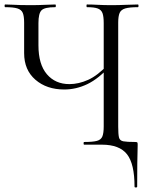

<svg xmlns="http://www.w3.org/2000/svg" viewBox="-24 -645 671 856"><path d="M262.4 -246Q184.2 -246 133.9 -289.5Q83.6 -333 83.6 -408V-544Q83.6 -573 77.5 -587.5Q71.4 -602 53.4 -607.5Q35.4 -613 -0.6 -613Q-3.6 -613 -3.6 -619Q-3.6 -625 -0.6 -625Q14.8 -625 31.1 -624Q47.4 -623 67.7 -622.5Q88 -622 113.4 -622Q148.8 -622 175.6 -623.5Q202.4 -625 222.2 -625Q225 -625 225 -619Q225 -613 222.2 -613Q174.6 -613 161 -599Q147.4 -585 147.4 -542V-443Q147.4 -358 185.1 -314Q222.8 -270 285.4 -270Q326.4 -270 368.9 -289Q411.4 -308 459.4 -359L468.4 -352Q415.6 -294 365.5 -270Q315.4 -246 262.4 -246ZM430.4 0H351.4Q348.6 0 348.6 -6Q348.6 -12 351.4 -12Q390 -12 408.3 -17Q426.6 -22 432.5 -37Q438.4 -52 438.4 -81V-542Q438.4 -571 433.1 -586Q427.8 -601 412.2 -607Q396.6 -613 363.8 -613Q361.6 -613 361.6 -619Q361.6 -625 363.8 -625Q385.8 -625 413 -623.5Q440.2 -622 472.4 -622Q506 -622 536.6 -623.5Q567.2 -625 590.8 -625Q593.6 -625 593.6 -619Q593.6 -613 590.8 -613Q553.8 -613 534.8 -607.5Q515.8 -602 509.4 -587.5Q503 -573 503 -544V-81Q503 -47 506.4 -32.5Q509.8 -18 525.8 -15Q541.8 -12 578.4 -12Q586.6 -12 588.2 -10Q589.8 -8 589.8 0Q589.8 13.8 589.2 31.4Q588.6 49 588.1 84.3Q587.6 119.6 587.6 187Q587.6 191 581.7 191Q575.8 191 575.8 187Q575.8 85.4 542.2 42.7Q508.6 0 430.4 0Z"/></svg>

Font: Cormorant Light
Style: Regular
Weight: 300
Designer: Christian Thalmann (Catharsis Fonts)
Foundry: Catharsis Fonts
Version: Version 4.000